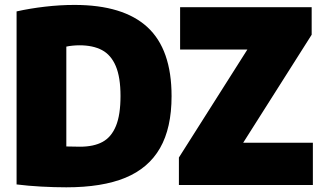

<svg xmlns="http://www.w3.org/2000/svg" viewBox="-20 -770 1344 799"><path d="M49 -2.5V-722.5Q105 -735 167.2 -742.2Q229.5 -749.5 290 -749.5Q493 -749.5 593.5 -657Q694 -564.5 694 -370Q694 -237.5 646 -153.8Q598 -70 501.5 -30.2Q405 9.5 256 9.5Q206.5 9.5 151.5 6.5Q96.5 3.5 49 -2.5ZM481.5 -370.5Q481.5 -448.5 461.8 -495Q442 -541.5 404.5 -561.5Q367 -581.5 310.5 -581.5Q297.5 -581.5 282 -580Q266.5 -578.5 256 -576V-160.5Q278.5 -159.5 313 -159.5Q370 -159.5 406.8 -179.5Q443.5 -199.5 462.5 -245.8Q481.5 -292 481.5 -370.5ZM992 -176H1282V0H724.5V-114.5L1009.5 -564H729.5V-740H1277V-625.5Z"/></svg>

Font: Encode Sans Semi Condensed Black
Style: Regular
Weight: 900
Width: 4
Designer: Multiple Designers
Foundry: Impallari Type
Version: Version 2.000